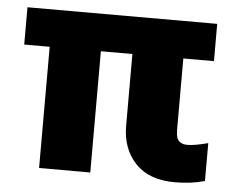

<svg xmlns="http://www.w3.org/2000/svg" viewBox="-44 -573 756 631"><g transform="rotate(5 334.5 -257.5)"><path d="M22 -522.9H647.9V-399.9H546.9V-165Q546.9 -148.9 550.3 -138.9Q553.7 -128.9 560.3 -124.8Q566.9 -120.6 572.3 -119.4Q577.6 -118.2 585.9 -118.2Q608.4 -118.2 652.8 -129.9V-4.9Q608.4 7.8 554.2 7.8Q468.8 7.8 423.8 -40Q378.9 -87.9 378.9 -163.1V-399.9H274.9V0H106V-399.9H22Z"/></g></svg>

Font: LT Superior Black
Style: Regular
Weight: 900
Designer: Daniel Lyons
Foundry: LyonsType
Version: Version 2.005